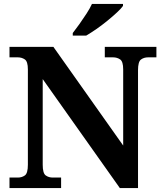

<svg xmlns="http://www.w3.org/2000/svg" viewBox="-20 -951 828 971"><path d="M28 0V-53H70Q91 -53 106 -64Q121 -75 121 -118V-600Q121 -640 105.5 -650.5Q90 -661 70 -661H28V-714H250L603 -215V-600Q603 -640 587.5 -650.5Q572 -661 552 -661H510V-714H771V-661H729Q708 -661 693 -650Q678 -639 678 -596V0H586L196 -551V-118Q196 -75 211 -64Q226 -53 247 -53H289V0ZM348 -784Q363 -803 381.5 -829Q400 -855 417.5 -882Q435 -909 445 -931H602V-921Q593 -908 571.5 -888Q550 -868 523 -846Q496 -824 468 -804.5Q440 -785 416 -771H348Z"/></svg>

Font: Noto Serif Test
Style: Regular
Weight: 400
Version: Version 1.000